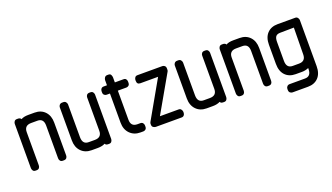

<svg xmlns="http://www.w3.org/2000/svg" viewBox="-48 -651 1781 1029"><g transform="rotate(-20 842.5 -136.5)"><path d="M203 0Q194 0 189 -6Q184 -12 184 -21V-208Q184 -248 149 -248H113Q74 -248 74 -210V-21Q74 -12 69 -6Q64 0 55 0H48Q38 0 33.5 -7Q29 -14 29 -21V-274Q29 -280 33.5 -287Q38 -294 48 -294H55Q67 -294 72 -285Q87 -294 113 -294H149Q186 -294 208 -270.5Q230 -247 230 -208V-21Q230 -12 225 -6Q220 0 210 0Z M462 0Q449 0 445 -9Q428 0 403 0H368Q331 0 308.5 -23.5Q286 -47 286 -86V-274Q286 -282 291.5 -288Q297 -294 306 -294H314Q323 -294 328 -287Q333 -280 333 -274V-87Q333 -46 368 -46H403Q442 -46 442 -84V-274Q442 -282 447 -288Q452 -294 462 -294H468Q478 -294 482.5 -287Q487 -280 487 -274V-21Q487 -14 482.5 -7Q478 0 468 0Z M646 0Q610 0 587 -23.5Q564 -47 564 -86V-252H545Q538 -252 532 -257Q526 -262 526 -272V-279Q526 -287 531 -293Q536 -299 545 -299H564V-328Q564 -335 569 -342.5Q574 -350 584 -350H591Q602 -350 605.5 -341.5Q609 -333 609 -328V-299H658Q668 -299 672.5 -293Q677 -287 677 -279V-272Q677 -262 671 -257Q665 -252 658 -252H609V-86Q609 -47 646 -47H663Q672 -47 677 -41Q682 -35 682 -27V-20Q682 -10 676 -5Q670 0 663 0Z M734 0Q728 0 720.5 -4.5Q713 -9 713 -20V-25Q713 -29 714.5 -32Q716 -35 717 -37L837 -248H736Q717 -248 717 -268V-274Q717 -280 721.5 -287Q726 -294 736 -294H878Q885 -294 891 -289Q897 -284 897 -274V-268Q897 -259 894 -256L774 -46H881Q890 -46 895 -39Q900 -32 900 -26V-20Q900 -12 895 -6Q890 0 881 0Z M1118 0Q1105 0 1101 -9Q1084 0 1059 0H1024Q987 0 964.5 -23.5Q942 -47 942 -86V-274Q942 -282 947.5 -288Q953 -294 962 -294H970Q979 -294 984 -287Q989 -280 989 -274V-87Q989 -46 1024 -46H1059Q1098 -46 1098 -84V-274Q1098 -282 1103 -288Q1108 -294 1118 -294H1124Q1134 -294 1138.5 -287Q1143 -280 1143 -274V-21Q1143 -14 1138.5 -7Q1134 0 1124 0Z M1372 0Q1363 0 1358 -6Q1353 -12 1353 -21V-208Q1353 -248 1318 -248H1282Q1243 -248 1243 -210V-21Q1243 -12 1238 -6Q1233 0 1224 0H1217Q1207 0 1202.5 -7Q1198 -14 1198 -21V-274Q1198 -280 1202.5 -287Q1207 -294 1217 -294H1224Q1236 -294 1241 -285Q1256 -294 1282 -294H1318Q1355 -294 1377 -270.5Q1399 -247 1399 -208V-21Q1399 -12 1394 -6Q1389 0 1379 0Z M1486 77Q1479 77 1472.5 72Q1466 67 1466 56V50Q1466 42 1471.5 36Q1477 30 1486 30H1574Q1609 30 1609 -12V-17Q1591 -9 1571 -9H1535Q1498 -9 1476 -32Q1454 -55 1454 -97V-206Q1454 -248 1476 -271Q1498 -294 1535 -294H1636Q1645 -294 1650 -287Q1655 -280 1655 -274V-11Q1655 31 1633 54Q1611 77 1574 77ZM1533 -246Q1515 -246 1507.5 -236.5Q1500 -227 1500 -206V-97Q1500 -56 1535 -56H1571Q1609 -56 1609 -95L1611 -247Z"/></g></svg>

Font: Chathura
Style: ExtraBold
Weight: 800
Designer: Appaji Ambarisha Darbha
Foundry: Aditya Fonts
Version: Version 1.001 2016